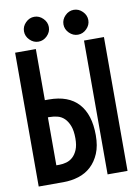

<svg xmlns="http://www.w3.org/2000/svg" viewBox="-92 -914 684 958"><g transform="rotate(-10 250.0 -435.0)"><path d="M150 -854Q175 -854 194 -835Q213 -816 213 -791Q213 -766 194 -747Q175 -728 150 -728Q125 -728 106 -747Q87 -766 87 -791Q87 -816 106 -835Q125 -854 150 -854ZM350 -854Q375 -854 394 -835Q413 -816 413 -791Q413 -766 394 -747Q375 -728 350 -728Q325 -728 306 -747Q287 -766 287 -791Q287 -816 306 -835Q325 -854 350 -854ZM374 -694H475V-16H374ZM350 -219Q350 -165 334 -127Q318 -89 291 -64Q264 -39 227.5 -27.5Q191 -16 150 -16H25V-694H130V-435H150Q249 -435 299.5 -379.5Q350 -324 350 -219ZM247 -221Q247 -260 237.5 -284.5Q228 -309 213 -323.5Q198 -338 178.5 -343Q159 -348 138 -348H130V-105H146Q163 -105 181 -110Q199 -115 213.5 -128Q228 -141 237.5 -163.5Q247 -186 247 -221Z"/></g></svg>

Font: D2Coding ligature
Style: Bold
Weight: 700
Monospace: yes
Designer: Yong-Rak Park; Jeong-Hwan Yoon; Sang-Min Lee;
Foundry: NHN Corporation
Version: Version 1.3.2; Build 20180524